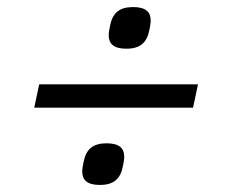

<svg xmlns="http://www.w3.org/2000/svg" viewBox="-20 -578 640 544"><path d="M338 -440C377 -440 396 -457 403 -492C405 -502 407 -512 407 -520C407 -544 393 -558 357 -558C318 -558 299 -541 292 -506C290 -496 288 -486 288 -478C288 -454 302 -440 338 -440ZM527 -273 541 -339H91L77 -273ZM263 -54C302 -54 321 -71 328 -106C330 -116 332 -126 332 -134C332 -158 318 -172 282 -172C243 -172 224 -155 217 -120C215 -110 213 -100 213 -92C213 -68 227 -54 263 -54Z"/></svg>

Font: Braiins Sans
Style: Italic
Weight: 400
Italic angle: -11.31°
Designer: Mike Abbink, Paul van der Laan, Pieter van Rosmalen, Jiri Chlebus, Lubos Buracinsky
Foundry: Bold Monday, Sudetype
Version: Version 1.000;hotconv 1.0.109;makeotfexe 2.5.65596